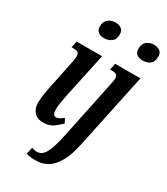

<svg xmlns="http://www.w3.org/2000/svg" viewBox="-240 -864 1047 1206"><g transform="rotate(30 284.0 -261.5)"><path d="M214 -640Q189 -640 172 -652Q155 -664 155 -691Q155 -728 177.5 -745Q200 -762 230 -762Q254 -762 271.5 -750Q289 -738 289 -710Q289 -672 265.5 -656Q242 -640 214 -640ZM148 10Q103 10 80.5 -16.5Q58 -43 58 -83Q58 -111 65 -154.5Q72 -198 83 -245L115 -400Q123 -436 123 -456Q123 -476 112.5 -482.5Q102 -489 81 -489H67L76 -536H261L192 -214Q186 -184 181 -153.5Q176 -123 176 -103Q176 -59 202 -59Q214 -59 226 -66Q238 -73 252 -84L269 -53Q249 -32 220.5 -11Q192 10 148 10ZM493 -640Q468 -640 451.5 -652Q435 -664 435 -691Q435 -728 457 -745Q479 -762 509 -762Q533 -762 550.5 -750Q568 -738 568 -710Q568 -673 548 -656.5Q528 -640 493 -640ZM234 239Q210 240 193 238Q176 236 157 231L168 182Q174 184 184.5 186.5Q195 189 204 189Q242 189 264.5 148.5Q287 108 308 8L395 -409Q398 -424 400 -433.5Q402 -443 402 -454Q402 -475 391.5 -482Q381 -489 360 -489H346L356 -536H539L424 8Q406 95 376.5 145.5Q347 196 310.5 217.5Q274 239 234 239Z"/></g></svg>

Font: Noto Serif ExtraCondensed SemiBold
Style: Italic
Weight: 600
Width: 2
Italic angle: -12°
Designer: Monotype Design Team
Foundry: Monotype Imaging Inc.
Version: Version 2.013